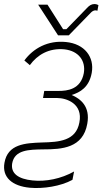

<svg xmlns="http://www.w3.org/2000/svg" viewBox="-35 -730 516 946"><path d="M322 156 330 115C266 151 190 166 125 159C56 152 17 125 25 75C37 8 107 7 179 6C271 6 374 -1 395 -120C411 -207 360 -244 318 -262C360 -275 404 -300 417 -371C431 -449 382 -514 290 -523C201 -532 129 -492 85 -432L112 -409C149 -460 206 -494 282 -487C353 -479 388 -430 378 -370C363 -289 296 -282 254 -282H183L177 -247H248C290 -247 375 -221 356 -126C339 -36 257 -30 172 -28C88 -25 3 -20 -13 72C-26 144 26 187 112 195C177 201 264 188 322 156ZM251 -556H304L414 -669C421 -676 429 -679 435 -679C438 -679 442 -678 445 -677L450 -705C444 -708 438 -710 430 -710C416 -710 405 -703 394 -691L292 -586H276L199 -707H153Z"/></svg>

Font: Fixel Text 20240404 ExtraLight
Style: Italic
Weight: 200
Width: 4
Italic angle: -10°
Designer: AlfaBravo + MacPaw
Foundry: Kyrylo Tkachov, Marchela Mozhyna, Serhii Makarenko, Maria Weinstein, Zakhar Kryvoshyya
Version: Version 1.211;Glyphs 3.2 (3225)